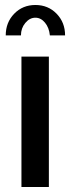

<svg xmlns="http://www.w3.org/2000/svg" viewBox="-20 -750 282 770"><path d="M122 -679Q99 -679 81.5 -658Q64 -637 64 -608H3Q3 -660 37 -695Q71 -730 122 -730Q173 -730 207 -695Q241 -660 241 -608H180Q177 -639 160.5 -659Q144 -679 122 -679ZM176 0H66V-523H176Z"/></svg>

Font: Raleway
Style: Regular
Weight: 600
Designer: Matt McInerney, Pablo Impallari, Rodrigo Fuenzalida
Foundry: Matt McInerney, Pablo Impallari, Rodrigo Fuenzalida
Version: Version 1.000;PS 001.001;hotconv 1.0.56; ttfautohint (v1.5)